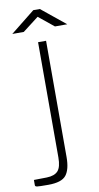

<svg xmlns="http://www.w3.org/2000/svg" viewBox="-124 -714 475 922"><g transform="rotate(-10 114.0 -253.0)"><path d="M34 166Q-10 166 -20 164.5Q-30 163 -30 157V131L33 130Q71 129 87.8 110.2Q104.5 91.5 104.5 45V-517H143.5V50Q143.5 110 121.5 138Q99.5 166 34 166ZM-10.5 -577.5 108.5 -672.5H140.5L257.5 -577.5H197.5L123.5 -637.5L45.5 -577.5Z"/></g></svg>

Font: Public Sans Thin Thin
Style: Regular
Weight: 250
Version: Version 2.001